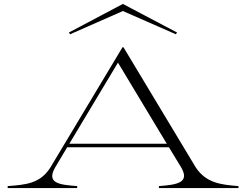

<svg xmlns="http://www.w3.org/2000/svg" viewBox="-20 -955 1250 975"><path d="M19 -10V0H372V-10C281 -17 212 -24 262 -108L321 -207H838L900 -105C946 -26 877 -17 787 -10V0H1191V-10C1101 -17 1026 -26 974 -105L607 -715H602L238 -108C186 -22 110 -17 19 -10ZM332 -225 579 -637 827 -225ZM879 -790 604 -935 330 -790 336 -781 604 -899 873 -781Z"/></svg>

Font: Sprat Extended Light
Style: Regular
Weight: 300
Width: 9
Designer: Ethan Nakache
Foundry: Collletttivo
Version: Version 2.000;Glyphs 3.2 (3217)